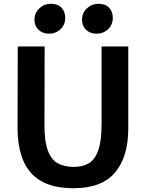

<svg xmlns="http://www.w3.org/2000/svg" viewBox="-20 -989 772 1017"><path d="M370 8Q262 8 196.5 -30.8Q131 -69.5 102 -141.2Q73 -213 73 -311.5L74 -743H216.5L215.5 -333.5Q215 -242.5 233 -193Q251 -143.5 285.8 -124.2Q320.5 -105 371 -105Q418 -105 450.8 -124.5Q483.5 -144 500.8 -193.8Q518 -243.5 518 -333.5V-743H659.5V-309Q659.5 -157.5 589 -74.8Q518.5 8 370 8ZM239.5 -810.5Q206.5 -810.5 184.5 -831Q162.5 -851.5 162.5 -885Q162.5 -920.5 188.5 -944.8Q214.5 -969 249 -969Q287 -969 306.2 -948Q325.5 -927 325.5 -894.5Q325.5 -858 300.5 -834.2Q275.5 -810.5 239.5 -810.5ZM491 -810.5Q458 -810.5 436.2 -831Q414.5 -851.5 414.5 -885Q414.5 -920.5 440.5 -944.8Q466.5 -969 501 -969Q538.5 -969 558 -948Q577.5 -927 577.5 -894.5Q577.5 -858 552.2 -834.2Q527 -810.5 491 -810.5Z"/></svg>

Font: Merriweather Sans SemiBold
Style: Regular
Weight: 600
Designer: Eben Sorkin
Foundry: Eben Sorkin
Version: Version 2.001